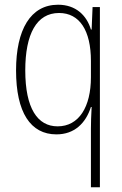

<svg xmlns="http://www.w3.org/2000/svg" viewBox="-20 -559 518 813"><path d="M365 -14V234H403V-529H372L368 -434H365C347 -494 301 -539 226 -539C109 -539 48 -433 48 -261C48 -83 109 10 219 10C295 10 343 -37 365 -106H368C366 -74 365 -35 365 -14ZM224 -24C139 -24 87 -100 87 -261C87 -415 135 -504 230 -504C317 -504 365 -430 365 -301V-232C365 -106 314 -24 224 -24Z"/></svg>

Font: Noto Sans Arabic UI Cn XLt
Style: Regular
Weight: 200
Width: 3
Designer: Monotype Design Team, Nadine Chahine and Nizar Qandah
Foundry: Monotype Imaging Inc.
Version: Version 2.010